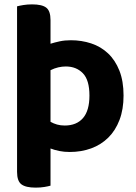

<svg xmlns="http://www.w3.org/2000/svg" viewBox="-20 -680 621 878"><path d="M299 15Q273 15 251 10.5Q229 6 211 -1V169Q201 172 183 175Q165 178 143 178Q98 178 78 163Q58 148 58 106V-651Q69 -654 87 -657Q105 -660 127 -660Q172 -660 191.5 -645Q211 -630 211 -588V-480Q230 -486 253 -491Q276 -496 304 -496Q353 -496 397 -481.5Q441 -467 474 -436Q507 -405 526 -357Q545 -309 545 -243Q545 -180 526.5 -131.5Q508 -83 475 -50.5Q442 -18 397 -1.5Q352 15 299 15ZM276 -106Q330 -106 359.5 -140Q389 -174 389 -243Q389 -314 359 -345Q329 -376 281 -376Q264 -376 246.5 -372Q229 -368 211 -359V-123Q225 -115 241 -110.5Q257 -106 276 -106Z"/></svg>

Font: Baloo Chettan 2
Style: Bold
Weight: 700
Designer: Maithili Shingre, Unnati Kotecha and Ek Type
Foundry: Ek Type
Version: Version 1.640;hotconv 1.0.111;makeotfexe 2.5.65597; ttfautoh